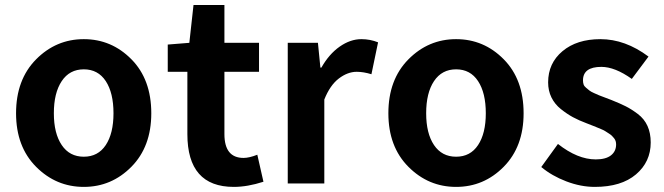

<svg xmlns="http://www.w3.org/2000/svg" viewBox="-20 -730 2642 764"><path d="M43.9 -279.3Q43.9 -413.1 123.5 -493.7Q203.1 -574.2 313.5 -574.2Q423.8 -574.2 502.9 -494.1Q582 -414.1 582 -279.3Q582 -146.5 502.9 -66.4Q423.8 13.7 313.5 13.7Q203.1 13.7 123.5 -66.4Q43.9 -146.5 43.9 -279.3ZM431.6 -279.3Q431.6 -360.4 400.9 -407.2Q370.1 -454.1 313.5 -454.1Q256.8 -454.1 225.6 -407.2Q194.3 -360.4 194.3 -279.3Q194.3 -199.2 225.6 -152.8Q256.8 -106.4 313.5 -106.4Q370.1 -106.4 400.9 -152.8Q431.6 -199.2 431.6 -279.3Z M910.2 13.7Q725.6 13.7 725.6 -196.3V-444.3H647.5V-552.7L733.4 -559.6L750 -710H873V-559.6H1010.7V-444.3H873V-196.3Q873 -101.6 949.2 -101.6Q971.7 -101.6 1003.9 -114.3L1028.3 -6.8Q964.8 13.7 910.2 13.7Z M1125 0V-559.6H1245.1L1254.9 -460.9H1258.8Q1289.1 -514.6 1331.5 -544.4Q1374 -574.2 1418 -574.2Q1453.1 -574.2 1484.4 -561.5L1458 -434.6Q1426.8 -444.3 1399.4 -444.3Q1363.3 -444.3 1328.1 -417.5Q1293 -390.6 1270.5 -334V0Z M1525.4 -279.3Q1525.4 -413.1 1605 -493.7Q1684.6 -574.2 1794.9 -574.2Q1905.3 -574.2 1984.4 -494.1Q2063.5 -414.1 2063.5 -279.3Q2063.5 -146.5 1984.4 -66.4Q1905.3 13.7 1794.9 13.7Q1684.6 13.7 1605 -66.4Q1525.4 -146.5 1525.4 -279.3ZM1913.1 -279.3Q1913.1 -360.4 1882.3 -407.2Q1851.6 -454.1 1794.9 -454.1Q1738.3 -454.1 1707 -407.2Q1675.8 -360.4 1675.8 -279.3Q1675.8 -199.2 1707 -152.8Q1738.3 -106.4 1794.9 -106.4Q1851.6 -106.4 1882.3 -152.8Q1913.1 -199.2 1913.1 -279.3Z M2346.7 13.7Q2291 13.7 2233.4 -8.3Q2175.8 -30.3 2133.8 -65.4L2200.2 -157.2Q2278.3 -95.7 2350.6 -95.7Q2390.6 -95.7 2411.1 -111.8Q2431.6 -127.9 2431.6 -155.3Q2431.6 -162.1 2429.7 -168.5Q2427.7 -174.8 2423.3 -180.2Q2418.9 -185.5 2414.6 -189.9Q2410.2 -194.3 2401.4 -199.7Q2392.6 -205.1 2387.7 -208.5Q2382.8 -211.9 2370.6 -216.8Q2358.4 -221.7 2353 -224.1Q2347.7 -226.6 2333.5 -231.9Q2319.3 -237.3 2314.5 -239.3Q2283.2 -251 2259.8 -263.7Q2236.3 -276.4 2211.9 -295.9Q2187.5 -315.4 2174.3 -342.3Q2161.1 -369.1 2161.1 -402.3Q2161.1 -478.5 2218.3 -526.4Q2275.4 -574.2 2369.1 -574.2Q2467.8 -574.2 2560.5 -504.9L2494.1 -416Q2426.8 -463.9 2373 -463.9Q2299.8 -463.9 2299.8 -410.2Q2299.8 -401.4 2302.2 -394Q2304.7 -386.7 2312.5 -380.4Q2320.3 -374 2325.7 -369.6Q2331.1 -365.2 2344.2 -359.4Q2357.4 -353.5 2364.3 -350.6Q2371.1 -347.7 2388.7 -341.3Q2406.2 -335 2413.1 -332Q2447.3 -318.4 2469.7 -307.1Q2492.2 -295.9 2518.1 -276.4Q2543.9 -256.8 2556.6 -228.5Q2569.3 -200.2 2569.3 -163.1Q2569.3 -85.9 2510.7 -36.1Q2452.1 13.7 2346.7 13.7Z"/></svg>

Font: Bpmf Zihi Sans Bold
Style: Bold
Weight: 700
Foundry: But Ko
Version: Version 1.320